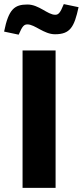

<svg xmlns="http://www.w3.org/2000/svg" viewBox="-46 -916 403 936"><path d="M64 -670V0H225V-670ZM-26 -762 45 -747C63 -789 71 -797 88 -797C124 -797 168 -749 222 -749C296 -749 316 -784 337 -881L265 -896C247 -851 238 -844 223 -844C186 -844 144 -894 88 -894C25 -894 -4 -872 -26 -762Z"/></svg>

Font: LT Wave Text Black
Style: Regular
Weight: 900
Designer: Daniel Lyons
Version: Version 2.5 (Glyphs App)